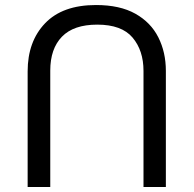

<svg xmlns="http://www.w3.org/2000/svg" viewBox="-20 -734 771 764"><path d="M640 -452Q640 -526 610 -585.5Q580 -645 518.5 -679.5Q457 -714 362 -714Q229 -714 159.5 -641.5Q90 -569 90 -450V10H180V-453Q180 -540 226.5 -588Q273 -636 367 -636Q464 -636 507.5 -584.5Q551 -533 551 -452V10H640Z"/></svg>

Font: bangla25
Style: Book
Weight: 400
Designer: Jelle Bosma - Monotype Design Team
Foundry: Monotype Imaging Inc.
Version: Version 2.003